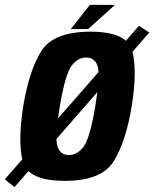

<svg xmlns="http://www.w3.org/2000/svg" viewBox="-76 -732 628 781"><path d="M-56.4 -2.7 -17.1 29.1 531.3 -599.7 489.3 -627.2ZM187.3 3.7Q337.2 3.7 386.7 -76.2Q436.1 -156.1 459.8 -300Q482.6 -442.4 462.6 -522.7Q442.6 -603.1 292.4 -603.1Q141.1 -603.1 91.6 -523.5Q42.2 -444 18.5 -300Q-3.9 -157.3 16.1 -76.8Q36.1 3.7 187.3 3.7ZM204 -101.3Q170 -101.3 158 -135.6Q146 -170 167.2 -299.6Q189.3 -428.9 214.5 -463.5Q239.7 -498.1 274.3 -498.1Q309.2 -498.1 321 -463.5Q332.8 -429 311.6 -299.6Q289.9 -170.6 264.3 -135.9Q238.6 -101.3 204 -101.3ZM211.8 -613.9H282.6L391.6 -712.1H289.7Z"/></svg>

Font: Anybody Thin Condensed
Style: Italic
Weight: 100
Width: 3
Italic angle: -10°
Version: Version 1.113;gftools[0.9.25]